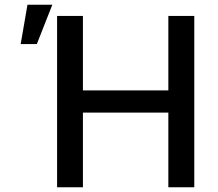

<svg xmlns="http://www.w3.org/2000/svg" viewBox="-20 -795 924 815"><path d="M222.3 0V-727.3H332V-411.2H694.6V-727.3H804.7V0H694.6V-317.1H332V0ZM67.8 -608 96.6 -774.9H202.1L136.4 -608Z"/></svg>

Font: Inter P Medium
Style: Regular
Weight: 500
Designer: Rasmus Andersson
Foundry: rsms
Version: Version 3.018;git-588b23468